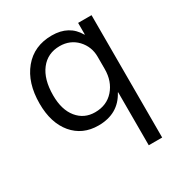

<svg xmlns="http://www.w3.org/2000/svg" viewBox="-173 -637 936 992"><g transform="rotate(-30 294.5 -141.0)"><path d="M508 230H428V-86H426Q374 12 255 12Q161 12 104 -55Q47 -123 47 -238Q47 -362 109 -437Q171 -512 277 -512Q380 -512 426 -431H428V-500H508ZM428 -225V-298Q428 -358 388 -401Q347 -444 285 -444Q213 -444 171 -390Q129 -336 129 -240Q129 -154 169 -105Q209 -56 274 -56Q344 -56 386 -104Q428 -152 428 -225Z"/></g></svg>

Font: A_ThatdaokhamC
Style: Regular
Weight: 400
Designer: Rangsiwut Chaisin
Foundry: Rangsiwut Chaisin
Version: Version 1.000